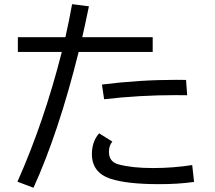

<svg xmlns="http://www.w3.org/2000/svg" viewBox="-20 -844 1020 913"><path d="M64.9 -667H291Q310.1 -752 322.8 -824.2L402.8 -814L401.4 -807.1Q381.8 -712.4 371.1 -667H706.1V-597.2H354Q258.8 -213.9 139.2 48.8L63 20Q189.9 -265.6 273.9 -597.2H64.9ZM464.8 -441.9Q641.6 -464.4 819.8 -464.4Q831.5 -464.4 864.7 -463.9L870.1 -391.1Q835.4 -391.6 814.9 -391.6Q644 -391.6 475.1 -372.1ZM902.8 21Q830.1 31.7 736.3 31.7Q583.5 31.7 504.9 5.9Q417 -23.4 417 -111.8Q417 -170.4 451.2 -210L514.2 -170.9Q498 -150.9 498 -122.1Q498 -74.7 543 -62.5Q607.4 -44.9 707.5 -44.9Q802.7 -44.9 894 -59.1Z"/></svg>

Font: BIZ UDPGothic
Style: Regular
Weight: 400
Designer: TypeBank Co., Ltd.
Foundry: Morisawa Inc.
Version: Version 1.051